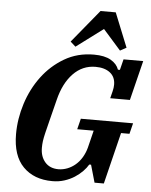

<svg xmlns="http://www.w3.org/2000/svg" viewBox="-62 -1006 842 1069"><g transform="rotate(5 358.5 -471.5)"><path d="M271 12Q168 12 107.5 -49.5Q47 -111 47 -232Q47 -317 74 -402Q101 -487 152 -555.5Q203 -624 276 -667Q349 -710 441 -710Q501 -710 535.5 -690Q570 -670 581 -638H592L607 -698H717L662 -476H552L562 -516Q567 -536 567 -553Q567 -596 537 -619.5Q507 -643 456 -643Q383 -643 331 -589Q279 -535 256 -441Q238 -370 227 -326Q216 -282 209 -253.5Q202 -225 199.5 -206Q197 -187 197 -168Q197 -119 224 -88Q251 -57 299 -57Q324 -57 348.5 -66.5Q373 -76 393.5 -93.5Q414 -111 429 -136Q444 -161 452 -191L476 -288H384L399 -348H691L676 -288H629L558 0H506L478 -98H468Q457 -79 438 -59.5Q419 -40 394 -24Q369 -8 338 2Q307 12 271 12ZM305 -771 456 -955H541L618 -764L583 -745L484 -857L334 -745Z"/></g></svg>

Font: IBM Plex Serif
Style: Bold Italic
Weight: 700
Italic angle: -14°
Designer: Mike Abbink, Paul van der Laan, Pieter van Rosmalen
Foundry: Bold Monday
Version: Version 3.001